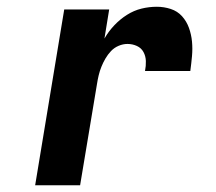

<svg xmlns="http://www.w3.org/2000/svg" viewBox="-20 -548 640 568"><path d="M84 0 170 -520H303L289 -434Q301 -455 318 -473Q335 -491 355.5 -504Q376 -517 398.5 -522.5Q421 -528 444 -528Q465 -528 485 -521.5Q505 -515 518.5 -500Q532 -485 539 -465.5Q546 -446 548 -425Q550 -404 548 -382Q546 -360 543 -338H409Q412 -353 411.5 -367.5Q411 -382 404.5 -394Q398 -406 385 -412Q372 -418 357 -418Q344 -418 331 -412.5Q318 -407 308.5 -397Q299 -387 292 -375Q285 -363 280 -350.5Q275 -338 272 -325.5Q269 -313 267 -300L217 0Z"/></svg>

Font: Iosevka SS04 XBd Ex Obl
Style: Regular
Weight: 800
Width: 7
Italic angle: -9°
Monospace: yes
Designer: Belleve Invis
Foundry: Belleve Invis
Version: Version 19.0.0; ttfautohint (v1.8.4)